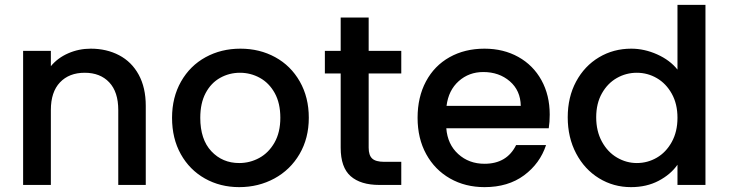

<svg xmlns="http://www.w3.org/2000/svg" viewBox="-20 -760 2994 789"><path d="M353 -560Q418 -560 469.5 -533Q521 -506 550 -453Q579 -400 579 -325V0H466V-308Q466 -382 429 -421.5Q392 -461 328 -461Q264 -461 226.5 -421.5Q189 -382 189 -308V0H75V-551H189V-488Q217 -522 260.5 -541Q304 -560 353 -560Z M963 9Q885 9 822 -26.5Q759 -62 723 -126.5Q687 -191 687 -276Q687 -360 724 -425Q761 -490 825 -525Q889 -560 968 -560Q1047 -560 1111 -525Q1175 -490 1212 -425Q1249 -360 1249 -276Q1249 -192 1211 -127Q1173 -62 1107.5 -26.5Q1042 9 963 9ZM963 -90Q1007 -90 1045.5 -111Q1084 -132 1108 -174Q1132 -216 1132 -276Q1132 -336 1109 -377.5Q1086 -419 1048 -440Q1010 -461 966 -461Q922 -461 884.5 -440Q847 -419 825 -377.5Q803 -336 803 -276Q803 -187 848.5 -138.5Q894 -90 963 -90Z M1495 -458V-153Q1495 -122 1509.5 -108.5Q1524 -95 1559 -95H1629V0H1539Q1462 0 1421 -36Q1380 -72 1380 -153V-458H1315V-551H1380V-688H1495V-551H1629V-458Z M2239 -289Q2239 -258 2235 -233H1814Q1819 -167 1863 -127Q1907 -87 1971 -87Q2063 -87 2101 -164H2224Q2199 -88 2133.5 -39.5Q2068 9 1971 9Q1892 9 1829.5 -26.5Q1767 -62 1731.5 -126.5Q1696 -191 1696 -276Q1696 -361 1730.5 -425.5Q1765 -490 1827.5 -525Q1890 -560 1971 -560Q2049 -560 2110 -526Q2171 -492 2205 -430.5Q2239 -369 2239 -289ZM2120 -325Q2119 -388 2075 -426Q2031 -464 1966 -464Q1907 -464 1865 -426.5Q1823 -389 1815 -325Z M2313 -278Q2313 -361 2347.5 -425Q2382 -489 2441.5 -524.5Q2501 -560 2574 -560Q2628 -560 2680.5 -536.5Q2733 -513 2764 -474V-740H2879V0H2764V-83Q2736 -43 2686.5 -17Q2637 9 2573 9Q2501 9 2441.5 -27.5Q2382 -64 2347.5 -129.5Q2313 -195 2313 -278ZM2764 -276Q2764 -333 2740.5 -375Q2717 -417 2679 -439Q2641 -461 2597 -461Q2553 -461 2515 -439.5Q2477 -418 2453.5 -376.5Q2430 -335 2430 -278Q2430 -221 2453.5 -178Q2477 -135 2515.5 -112.5Q2554 -90 2597 -90Q2641 -90 2679 -112Q2717 -134 2740.5 -176.5Q2764 -219 2764 -276Z"/></svg>

Font: Poppins Cyr Med
Style: Regular
Weight: 500
Designer: Ninad Kale (Devanagari), Jonny Pinhorn (Latin)
Foundry: Indian Type Foundry
Version: 4.004